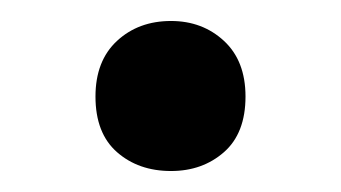

<svg xmlns="http://www.w3.org/2000/svg" viewBox="-20 -151 325 183"><path d="M143 12Q112 12 91.5 -6Q71 -24 71 -59Q71 -93 91.5 -112Q112 -131 143 -131Q173 -131 193.5 -112Q214 -93 214 -59Q214 -24 193.5 -6Q173 12 143 12Z"/></svg>

Font: AR One Sans SemiBold
Style: Regular
Weight: 600
Designer: Niteesh Yadav
Foundry: Niteesh Yadav
Version: Version 1.001;gftools[0.9.33]